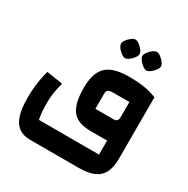

<svg xmlns="http://www.w3.org/2000/svg" viewBox="-220 -934 1369 1401"><g transform="rotate(30 465.0 -233.0)"><path d="M222 276Q163 276 125.5 249Q88 222 70 165.5Q52 109 52 18Q52 -22 55.5 -62.5Q59 -103 66 -141.5Q73 -180 83 -216L219 -195Q206 -149 199.5 -106.5Q193 -64 193 -23Q193 22 195.5 55.5Q198 89 205 118H711V0H852V73Q852 144 829 189Q806 234 757.5 255Q709 276 632 276ZM573 0Q520 0 481 -13.5Q442 -27 418 -56.5Q394 -86 382.5 -133.5Q371 -181 371 -248Q371 -311 385 -356.5Q399 -402 428.5 -430Q458 -458 505.5 -471Q553 -484 619 -484Q693 -484 746.5 -475.5Q800 -467 852 -446V0ZM521 -158H670Q693 -158 702 -167Q711 -176 711 -199V-325H577Q544 -325 532.5 -316.5Q521 -308 521 -283ZM523 -586Q509 -586 490.5 -599.5Q472 -613 458.5 -631.5Q445 -650 445 -664Q445 -679 458.5 -697Q472 -715 490 -728.5Q508 -742 523 -742Q538 -742 556 -728.5Q574 -715 587.5 -697Q601 -679 601 -664Q601 -650 587 -631.5Q573 -613 555 -599.5Q537 -586 523 -586ZM703 -586Q689 -586 670.5 -599.5Q652 -613 638.5 -631.5Q625 -650 625 -664Q625 -679 638.5 -697Q652 -715 670 -728.5Q688 -742 703 -742Q718 -742 736 -728.5Q754 -715 767.5 -697Q781 -679 781 -664Q781 -650 767 -631.5Q753 -613 735 -599.5Q717 -586 703 -586Z"/></g></svg>

Font: Changa
Style: Bold
Weight: 700
Designer: Eduardo Rodriguez Tunni
Foundry: Eduardo Rodriguez Tunni
Version: Version 3.002; ttfautohint (v1.8.2)